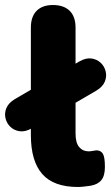

<svg xmlns="http://www.w3.org/2000/svg" viewBox="-71 -734 443 765"><path d="M239 11Q143 11 97.5 -40.5Q52 -92 52 -196V-624Q52 -668 75 -691Q98 -714 140 -714Q183 -714 206.5 -691Q230 -668 230 -624V-202Q230 -165 244.5 -148Q259 -131 282 -131Q289 -131 296.5 -132.5Q304 -134 313 -135Q330 -135 338.5 -122Q347 -109 347 -69Q347 -34 333 -16.5Q319 1 290 6Q282 7 267 9Q252 11 239 11ZM56 -223Q30 -208 8 -211Q-14 -214 -29 -228Q-44 -242 -49 -262.5Q-54 -283 -45.5 -303.5Q-37 -324 -12 -339L245 -489Q271 -504 293 -501Q315 -498 330 -484Q345 -470 350 -449.5Q355 -429 346.5 -408.5Q338 -388 313 -373Z"/></svg>

Font: Nunito ExtraLight Black
Style: Regular
Weight: 900
Version: Version 3.602